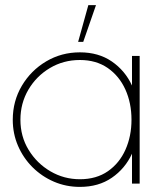

<svg xmlns="http://www.w3.org/2000/svg" viewBox="-20 -719 607 752"><path d="M497 -500H527V0H497V-117Q470 -58.5 418 -22.8Q366 13 293 13Q238.5 13 191 -7.5Q143.5 -28 107.2 -64.2Q71 -100.5 50.5 -148Q30 -195.5 30 -250Q30 -323 65.5 -383Q101 -443 160.8 -478.5Q220.5 -514 293 -514Q366 -514 418 -478.2Q470 -442.5 497 -384ZM293 -17Q357.5 -17 402.8 -48.5Q448 -80 471.5 -133Q495 -186 495 -250Q495 -315.5 471 -368.5Q447 -421.5 401.8 -452.8Q356.5 -484 293 -484Q228.5 -484 175.5 -452.5Q122.5 -421 91.2 -367.8Q60 -314.5 60 -250Q60 -184.5 92.2 -131.8Q124.5 -79 177.5 -48Q230.5 -17 293 -17ZM286 -555 326 -699H356L306 -555Z"/></svg>

Font: Urbanist Thin
Style: Regular
Weight: 100
Designer: Corey Hu
Foundry: Corey Hu
Version: Version 1.330; ttfautohint (v1.8.4.7-5d5b)